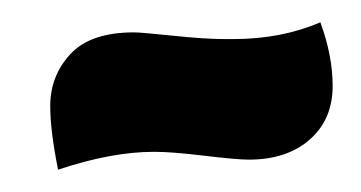

<svg xmlns="http://www.w3.org/2000/svg" viewBox="-20 -346 323 172"><path d="M278 -269Q278 -239 257.5 -221Q237 -203 203 -203Q192 -203 163 -206.5Q134 -210 118 -210Q80 -210 32 -194Q25 -229 25 -251Q25 -278 43 -297.5Q61 -317 100 -317Q106 -317 135 -314Q164 -311 181 -311H189Q232 -311 267 -326Q278 -296 278 -269Z"/></svg>

Font: Overlock
Style: Black
Weight: 900
Designer: Dario Muhafara
Foundry: Dario Manuel Muhafara
Version: Version 1.001